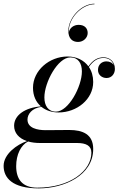

<svg xmlns="http://www.w3.org/2000/svg" viewBox="-65 -782 670 1062"><path d="M420 -599.5C420 -624 404.5 -644.5 370 -644.5C343 -644.5 321 -628 316 -604.5C311 -680.5 388.5 -758.5 457.5 -758.5V-761.5C385.5 -761.5 313 -683.5 313 -611.5C313 -569.5 335 -550 366.5 -550C397 -550 420 -573.5 420 -599.5ZM259 -160C360.5 -160 450.5 -233 450.5 -328.5C450.5 -361 442 -389 426.5 -411.5C451 -446 475.5 -461.5 508 -461.5C534.5 -461.5 557 -447.5 564.5 -421C557 -435 541 -442.5 523.5 -442.5C499.5 -442.5 477 -426 477 -395C477 -367 499.5 -350.5 524.5 -350.5C552 -350.5 570.5 -373 570.5 -400.5C570.5 -442.5 541.5 -465 507.5 -465C474 -465 448 -448.5 424 -415C399 -449.5 357.5 -469.5 309 -469.5C207.5 -469.5 117.5 -392 117.5 -296.5C117.5 -252 134 -217 161.5 -193.5C74 -187 13 -145 13 -86.5C13 -47 39 -16.5 84.5 -1.5C29.5 16.5 -45 70 -45 135.5C-45 200.5 1.5 260 150 260C289.5 260 450.5 188 450.5 42C450.5 -39 393 -63 318 -63C289.5 -63 222 -62 187 -62C142.5 -62 87 -73 87 -120.5C87 -150.5 111.5 -184 164 -191C189 -171 222 -160 259 -160ZM244.5 -164.5C200.5 -164.5 180.5 -199 180.5 -243C180.5 -327 255 -464.5 324 -464.5C368 -464.5 388 -431 388 -387C388 -303 313.5 -164.5 244.5 -164.5ZM24.5 137C24.5 73 50.5 20.5 90.5 0.5C109.5 6 131.5 9 156.5 9H361.5C410.5 9 440.5 23.5 440.5 62.5C440.5 162.5 323 256 141 256C58 256 24.5 209 24.5 137Z"/></svg>

Font: Bodoni* 48pt
Style: Italic
Weight: 400
Italic angle: -13°
Version: Version 2.3